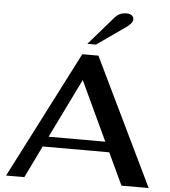

<svg xmlns="http://www.w3.org/2000/svg" viewBox="-62 -1014 945 1069"><g transform="rotate(5 410.5 -479.0)"><path d="M573 -179H201L114 0H12L376 -710H466L809 0H657ZM546 -236 391 -567 229 -236ZM536 -928Q550 -944 566 -951Q582 -958 602 -958Q620 -958 631 -950Q642 -942 642 -928Q642 -905 601 -878L447 -770H399Z"/></g></svg>

Font: Fahkwang SemiBold
Style: Regular
Weight: 600
Designer: Suppakit Chalermlarp | Katatrad Co.,Ltd.
Foundry: Cadson Demak Co.,Ltd.
Version: Version 1.000; ttfautohint (v1.6)